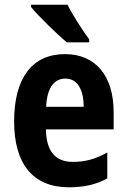

<svg xmlns="http://www.w3.org/2000/svg" viewBox="-20 -786 539 816"><path d="M267 -766H112V-756C141 -720 224 -639 264 -606H359V-619C334 -652 288 -723 267 -766ZM256 -556C118 -556 40 -456 40 -270C40 -92 118 10 273 10C339 10 389 -2 436 -28V-138C386 -110 343 -98 290 -98C214 -98 177 -144 175 -236H463V-309C463 -463 387 -556 256 -556ZM258 -452C309 -452 335 -406 336 -332H176C180 -415 211 -452 258 -452Z"/></svg>

Font: Noto Sans Lao UI Cond
Style: Bold
Weight: 700
Width: 3
Designer: Monotype Design Team
Foundry: Monotype Imaging Inc.
Version: Version 2.000